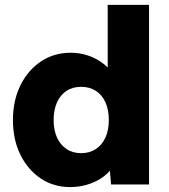

<svg xmlns="http://www.w3.org/2000/svg" viewBox="-20 -760 697 791"><path d="M269 10.7Q201 10.7 147.8 -24.8Q94.7 -60.3 64 -122.5Q33.3 -184.7 33.3 -265.7Q33.3 -346 64.2 -408.5Q95 -471 148.7 -506.8Q202.3 -542.7 271.3 -542.7Q307 -542.7 339.8 -532.2Q372.7 -521.7 399 -502.8Q425.3 -484 442.5 -459.8Q459.7 -435.7 463.7 -409L423.7 -399V-740H594V0H437.7L427 -120.3L461 -114.3Q457.7 -89 441 -66.5Q424.3 -44 398.5 -26.7Q372.7 -9.3 339.2 0.7Q305.7 10.7 269 10.7ZM314.3 -129Q349.3 -129 375 -146Q400.7 -163 414.5 -193.5Q428.3 -224 428.3 -265.7Q428.3 -307.3 414.5 -338.2Q400.7 -369 375 -385.7Q349.3 -402.3 314.3 -402.3Q279.3 -402.3 254 -385.7Q228.7 -369 214.8 -338.2Q201 -307.3 201 -265.7Q201 -224 214.8 -193.5Q228.7 -163 254 -146Q279.3 -129 314.3 -129Z"/></svg>

Font: Lexend Medium
Style: Regular
Weight: 500
Designer: Bonnie Shaver-Troup, Thomas Jockin
Foundry: Lexend
Version: Version 1.005